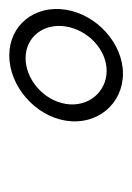

<svg xmlns="http://www.w3.org/2000/svg" viewBox="46 -842 291 424"><g transform="rotate(-90 192.0 -630.5)"><path d="M137 -631C126 -562 174 -505 241 -505C307 -505 371 -562 382 -631C393 -700 348 -756 281 -756C214 -756 148 -700 137 -631ZM174 -631C182 -681 229 -720 275 -720C322 -720 353 -680 345 -631C337 -582 294 -541 247 -541C201 -541 166 -581 174 -631Z"/></g></svg>

Font: Charger Sport
Style: ExLitNrwObl
Weight: 200
Designer: Jasper
Foundry: Cannot Into Space Fonts
Version: Version 1.1